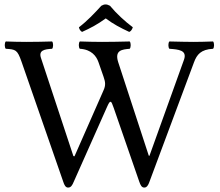

<svg xmlns="http://www.w3.org/2000/svg" viewBox="-20 -834 991 866"><path d="M810 -565 654 -131 651 -132 513 -554C496 -608 531 -611 565 -614C571 -620 571 -641 565 -647C524 -646 480 -645 440 -645C407 -645 372 -646 340 -647C334 -641 334 -620 340 -614C393 -611 415 -580 424 -554L447 -488C451 -476 454 -466 454 -457C454 -447 453 -439 445 -422L316 -129L311 -130L165 -572C153 -607 180 -612 215 -614C221 -620 221 -641 215 -647C182 -646 138 -645 99 -645C64 -645 35 -646 6 -647C0 -641 0 -620 6 -614C51 -611 58 -610 77 -556L265 -15C270 1 276 12 287 12C300 12 306 2 313 -15L462 -350C471 -370 474 -375 479 -375C483 -375 487 -364 493 -347L608 -15C614 2 619 12 631 12C642 12 649 1 654 -14L855 -553C868 -588 886 -611 941 -614C947 -620 947 -641 941 -647C912 -646 880 -645 854 -645C828 -645 784 -646 744 -647C738 -641 738 -620 744 -614C785 -611 825 -608 810 -565ZM476 -808C461 -816 451 -816 437 -808C406 -774 373 -739 336 -711C338 -702 341 -696 350 -690C388 -707 420 -724 457 -751C490 -726 524 -708 563 -690C572 -694 576 -702 579 -711C543 -738 506 -772 476 -808Z"/></svg>

Font: Libertinus Serif
Style: Regular
Weight: 400
Designer: Philipp H. Poll, Khaled Hosny
Foundry: Caleb Maclennan
Version: Version 7.050;RELEASE